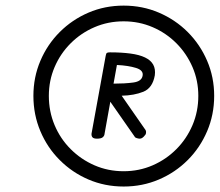

<svg xmlns="http://www.w3.org/2000/svg" viewBox="-20 -1084 783 684"><path d="M325.5 -590Q314 -590 309.8 -594.5Q305.5 -599 306 -607.5L356.5 -885Q358 -893.5 360.8 -895.5Q363.5 -897.5 371.5 -897.5Q413.5 -897.5 445 -893.2Q476.5 -889 496.8 -879.2Q517 -869.5 525.8 -853.8Q534.5 -838 531.5 -815.5Q523.5 -770.5 490.8 -757.2Q458 -744 413.5 -743L499 -620Q501 -615.5 500.2 -610.2Q499.5 -605 497 -603Q487.5 -590 478 -590Q473.5 -590 467 -592Q460.5 -594 459.5 -597.5L373 -721.5L352.5 -607.5Q352 -600 346 -595Q340 -590 325.5 -590ZM99 -742.5Q99 -809 123.8 -867.2Q148.5 -925.5 192.8 -969.8Q237 -1014 295.2 -1039Q353.5 -1064 420.5 -1064Q487.5 -1064 546 -1039Q604.5 -1014 648.8 -969.8Q693 -925.5 718 -867.2Q743 -809 743 -742.5Q743 -675.5 718 -616.8Q693 -558 648.8 -513.8Q604.5 -469.5 546 -444.5Q487.5 -419.5 420.5 -419.5Q353.5 -419.5 295.2 -444.5Q237 -469.5 192.8 -513.8Q148.5 -558 123.8 -616.8Q99 -675.5 99 -742.5ZM154 -742.5Q154 -687 174.5 -638.2Q195 -589.5 231.8 -552.8Q268.5 -516 316.8 -495Q365 -474 420.5 -474Q475.5 -474 523.8 -495Q572 -516 608.5 -552.8Q645 -589.5 665.8 -638.2Q686.5 -687 686.5 -742.5Q686.5 -797 665.8 -845Q645 -893 608.5 -929.8Q572 -966.5 523.8 -987.2Q475.5 -1008 420.5 -1008Q365 -1008 316.8 -987.2Q268.5 -966.5 231.8 -929.8Q195 -893 174.5 -845Q154 -797 154 -742.5ZM384.5 -786Q424.5 -786 454.5 -790Q484.5 -794 488 -814Q492 -833.5 464.5 -842Q437 -850.5 396.5 -852.5Z"/></svg>

Font: Edu VIC WA NT Hand Pre
Style: Regular
Weight: 400
Designer: Tina and Corey Anderson, Eben Sorkin, Mirko Velimirovic
Foundry: Google for Education
Version: Version 1.000